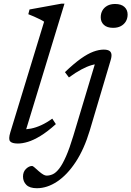

<svg xmlns="http://www.w3.org/2000/svg" viewBox="-20 -748 694 1014"><path d="M213 -633.5Q204 -639.5 189.8 -646.5Q175.5 -653.5 159.8 -660.5Q144 -667.5 129.5 -673L136 -698L303.5 -728.5H320.5L111 -41.5L98 -65.5Q118.5 -64 144 -69Q169.5 -74 198 -87Q226.5 -100 256 -121.5L275 -92.5Q230 -52 193.2 -29.8Q156.5 -7.5 127.2 1.2Q98 10 74.5 10Q43.5 10 33.5 -1.5Q23.5 -13 34.5 -49ZM512 -656.5Q512 -677 521 -692.8Q530 -708.5 547 -717.8Q564 -727 588 -727Q620 -727 637 -711.5Q654 -696 654 -671.5Q654 -651 644.8 -635.2Q635.5 -619.5 618.5 -610.2Q601.5 -601 577.5 -601Q545.5 -601 528.8 -616.5Q512 -632 512 -656.5ZM454 -58.5Q424.5 39.5 379.8 107.5Q335 175.5 282 210.8Q229 246 175 246Q136.5 246 119 228.2Q101.5 210.5 101.5 184.5Q101.5 159.5 117.2 144Q133 128.5 150 128.5Q153 128.5 162 136Q171 143.5 184.5 156Q199 168.5 208.8 174Q218.5 179.5 226 179.5Q243 179.5 259.5 171.8Q276 164 293 142Q310 120 328.5 78.2Q347 36.5 367.5 -31.5L488 -432.5L505.5 -409.5Q488 -411 463.8 -404Q439.5 -397 409.5 -381Q379.5 -365 344 -339L323 -367Q369.5 -411.5 406.2 -437.8Q443 -464 472.8 -475Q502.5 -486 527.5 -486Q546.5 -486 556.5 -480.2Q566.5 -474.5 568.5 -461.8Q570.5 -449 563.5 -427Z"/></svg>

Font: Newsreader 11pt
Style: Italic
Weight: 400
Italic angle: -17°
Version: Version 1.003